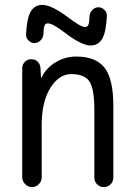

<svg xmlns="http://www.w3.org/2000/svg" viewBox="-20 -760 540 780"><path d="M70.3 -40V-483.4Q70.3 -498 81.1 -508.8Q91.8 -519.5 107.4 -519.5Q123 -519.5 133.3 -509.3Q143.6 -499 144.5 -483.4L146.5 -446.3Q146.5 -445.3 147.5 -445.3Q149.4 -445.3 149.4 -446.3Q168 -484.4 206.5 -507.3Q245.1 -530.3 290 -530.3Q369.1 -530.3 404.8 -484.9Q440.4 -439.5 440.4 -330.1V-38.1Q440.4 -22.5 429.2 -11.2Q418 0 401.9 0Q385.7 0 374.5 -11.2Q363.3 -22.5 363.3 -38.1V-311.5Q363.3 -399.4 343.3 -429.2Q323.2 -459 269.5 -459Q219.7 -459 184.6 -402.8Q149.4 -346.7 149.4 -252V-40Q149.4 -23.4 137.7 -11.7Q126 0 109.9 0Q93.8 0 82 -12.2Q70.3 -24.4 70.3 -40ZM343.8 -695.3Q344.7 -709 355.5 -719.7Q366.2 -730.5 379.9 -730.5Q393.6 -730.5 404.3 -719.7Q415 -709 414.1 -695.3Q411.1 -628.9 395 -602.1Q378.9 -575.2 347.7 -575.2Q311.5 -575.2 242.2 -627.9Q194.3 -665 174.8 -665Q165 -665 161.1 -656.7Q157.2 -648.4 156.2 -620.1Q155.3 -606.4 144.5 -595.7Q133.8 -585 120.1 -585Q106.4 -585 95.7 -595.7Q85 -606.4 85.9 -620.1Q88.9 -686.5 105 -713.4Q121.1 -740.2 152.3 -740.2Q189.5 -740.2 257.8 -688.5Q307.6 -650.4 325.2 -650.4Q335 -650.4 338.9 -658.7Q342.8 -667 343.8 -695.3Z"/></svg>

Font: Rounded-X Mgen+ 2m regular
Style: Regular
Weight: 400
Designer: [Source Han Sans]
Ryoko NISHIZUKA  (kana & ideographs); Paul D. Hunt (Latin, Greek & Cyrillic); Wenlong ZHANG  (bopomofo
Version: Version 1.059.20150602